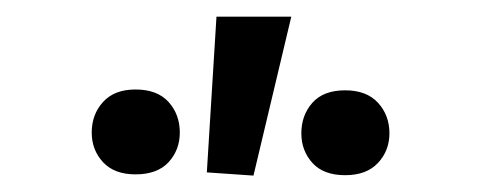

<svg xmlns="http://www.w3.org/2000/svg" viewBox="-20 -801 584 233"><path d="M144.5 -589.4Q170.9 -589.4 184.6 -604.2Q198.2 -619.1 198.2 -640.1Q198.2 -662.1 184.6 -677.2Q170.9 -692.4 144.5 -692.4Q118.7 -692.4 105 -677.2Q91.3 -662.1 91.3 -640.1Q91.3 -619.1 105 -604.2Q118.7 -589.4 144.5 -589.4ZM287.6 -587.9 333.5 -780.8H242.7L231 -591.8ZM398.9 -588.4Q424.8 -588.4 438.7 -603.3Q452.6 -618.2 452.6 -639.2Q452.6 -661.1 438.7 -676.3Q424.8 -691.4 398.9 -691.4Q372.6 -691.4 359.1 -676.3Q345.7 -661.1 345.7 -639.2Q345.7 -618.2 359.1 -603.3Q372.6 -588.4 398.9 -588.4Z"/></svg>

Font: Roboto Flex
Style: Regular
Weight: 400
Designer: Berlow after Robertson
Foundry: Google
Version: Version 3.200;gftools[0.9.32]